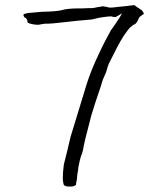

<svg xmlns="http://www.w3.org/2000/svg" viewBox="-20 -683 626 724"><path d="M488.3 -663.1Q489.3 -662.1 490.2 -661.1Q492.2 -659.2 495.1 -657.2Q507.8 -649.4 508.8 -648.4H509.8V-647.5Q514.6 -645.5 518.6 -639.6Q520.5 -635.7 522.5 -631.8Q521.5 -629.9 520.5 -628.9Q519.5 -627.9 519.5 -627.9H517.6L516.6 -627Q510.7 -623 507.8 -620.1Q503.9 -617.2 502 -611.3Q500 -607.4 499 -604.5Q497.1 -602.5 497.1 -600.6Q496.1 -599.6 495.1 -598.6L494.1 -597.7V-596.7L492.2 -594.7L491.2 -593.8H490.2Q490.2 -592.8 488.3 -591.8Q480.5 -588.9 476.6 -584Q474.6 -582 472.7 -581.1H471.7V-580.1Q470.7 -579.1 467.8 -577.1V-576.2Q463.9 -572.3 457 -562.5Q449.2 -552.7 442.4 -541Q427.7 -518.6 390.6 -443.4Q386.7 -435.5 379.9 -410.2Q375 -398.4 369.1 -385.7Q364.3 -373 360.4 -358.4Q335.9 -287.1 324.2 -247.1Q295.9 -138.7 295.9 -133.8Q293 -114.3 290 -106.4Q284.2 -91.8 281.2 -79.1Q276.4 -55.7 275.4 -51.8V-50.8Q274.4 -38.1 271.5 -25.4V-24.4Q270.5 -17.6 270.5 -12.7Q270.5 -8.8 269.5 -3.9Q266.6 5.9 266.6 14.6Q263.7 15.6 261.7 17.6Q259.8 17.6 258.8 18.1Q257.8 18.6 256.8 19.5Q249 20.5 247.1 20.5Q243.2 20.5 242.2 20.5H241.2Q221.7 20.5 219.7 11.7Q216.8 0 216.8 -10.7Q216.8 -33.2 220.7 -62.5Q221.7 -66.4 233.4 -113.3Q242.2 -149.4 246.1 -167Q251 -183.6 306.6 -365.2Q323.2 -418 353.5 -481.4Q363.3 -502.9 375 -525.4Q395.5 -563.5 398.4 -569.3Q401.4 -574.2 407.2 -581.1Q412.1 -588.9 418.9 -598.6Q424.8 -606.4 430.7 -616.2L440.4 -632.8L423.8 -623L417 -619.1Q412.1 -618.2 410.2 -619.1L402.3 -620.1L401.4 -621.1H396.5Q387.7 -621.1 375 -619.1Q365.2 -618.2 354.5 -616.2Q326.2 -608.4 313.5 -608.4Q274.4 -605.5 234.4 -600.6Q168.9 -592.8 155.3 -593.8Q147.5 -593.8 136.7 -591.8Q131.8 -590.8 127 -589.8Q123 -589.8 117.2 -589.8Q110.4 -589.8 97.7 -592.8Q92.8 -593.8 89.4 -595.2Q85.9 -596.7 85 -597.7L84 -598.6L83 -604.5Q83 -607.4 82 -608.4L81.1 -609.4Q79.1 -615.2 73.2 -617.2Q72.3 -617.2 71.3 -619.1Q68.4 -623 68.4 -627Q68.4 -628.9 73.2 -630.9Q77.1 -631.8 85 -633.8Q94.7 -634.8 105.5 -635.7Q116.2 -636.7 127.9 -637.7Q137.7 -638.7 141.6 -638.7Q191.4 -639.6 211.9 -644.5Q233.4 -651.4 280.3 -651.4H292L312.5 -652.3H322.3Q330.1 -652.3 335 -653.3Q341.8 -655.3 348.6 -656.2Q360.4 -658.2 362.3 -658.2Q363.3 -659.2 364.3 -659.2Q366.2 -659.2 368.2 -659.2Q371.1 -659.2 372.1 -658.2H373H374H377Q379.9 -657.2 381.8 -657.2Q384.8 -656.2 387.7 -655.3V-656.2Q387.7 -656.2 387.7 -655.3Q391.6 -654.3 395.5 -654.3Q405.3 -654.3 418.9 -656.2Q433.6 -657.2 447.3 -659.2Q453.1 -660.2 460 -660.6Q466.8 -661.1 471.7 -662.1Q477.5 -663.1 481.4 -663.1H482.4Q485.4 -663.1 488.3 -663.1ZM495.1 -657.2Q496.1 -657.2 496.1 -657.2Z"/></svg>

Font: ToneOZ-YinPZ-Tsuipita-TC
Style: Regular
Weight: 400
Designer: ÂÆ£ÂøóÂáåJeffrey Xuan(jeffreyx@gmail.com, ToneOZ.com) ÈòøÂù§(cjkFonts)
Foundry: ToneOZ
Version: Version 0.24071